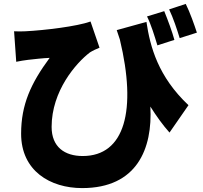

<svg xmlns="http://www.w3.org/2000/svg" viewBox="-20 -875 1040 982"><path d="M820 -818 732 -791C754 -746 770 -692 785 -643L872 -671C861 -712 838 -774 820 -818ZM930 -855 845 -827C866 -783 885 -726 899 -680L987 -708C974 -748 952 -811 930 -855ZM52 -715 63 -559C87 -564 102 -566 124 -569C150 -572 203 -578 234 -579C138 -449 88 -340 88 -191C88 -1 237 87 400 87C681 87 761 -115 749 -330C780 -281 812 -236 847 -197L944 -337C789 -483 748 -635 729 -763L577 -721C582 -705 588 -689 593 -673C680 -312 619 -77 403 -77C311 -77 244 -123 244 -226C244 -410 369 -553 440 -607C456 -617 474 -625 489 -631L443 -765C374 -740 208 -720 110 -715C91 -714 71 -714 52 -715Z"/></svg>

Font: Noto Sans JP Black
Style: Regular
Weight: 900
Designer: Ryoko NISHIZUKA 西塚涼子 (kana, bopomofo & ideographs); Paul D. Hunt (Latin, Greek & Cyrillic); Sandoll Communications 산돌커뮤니
Foundry: Adobe
Version: Version 2.002;hotconv 1.0.116;makeotfexe 2.5.65601